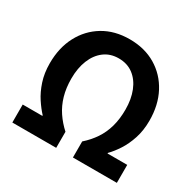

<svg xmlns="http://www.w3.org/2000/svg" viewBox="-162 -930 1122 1106"><g transform="rotate(30 398.5 -377.0)"><path d="M51 0V-119.6H181.6V-123.6Q155.7 -151 129.1 -191.2Q102.5 -231.4 84.8 -285Q67.1 -338.6 67.1 -403.6Q67.1 -507.4 108.6 -586Q150 -664.5 224.3 -709.2Q298.6 -753.8 398.2 -753.8Q497.6 -753.8 572.3 -709.2Q647 -664.5 688.4 -586Q729.9 -507.4 729.9 -403.6Q729.9 -338.6 712.3 -285Q694.7 -231.4 668.5 -191.2Q642.3 -151 615.2 -123.6V-119.6H746.2V0H454V-106.8Q493.6 -141.7 521.5 -183.2Q549.4 -224.6 563.9 -275.9Q578.3 -327.1 578.3 -390Q578.3 -459.2 556.9 -512.6Q535.5 -566 495.3 -596.4Q455 -626.8 398.2 -626.8Q342.2 -626.8 302 -596.4Q261.7 -566 240.2 -512.6Q218.7 -459.2 218.7 -390Q218.7 -327.1 233.5 -275.9Q248.4 -224.6 276.3 -183.2Q304.2 -141.7 342.7 -106.8V0Z"/></g></svg>

Font: Noto Sans KR Thin
Style: Regular
Weight: 100
Designer: Ryoko NISHIZUKA 西塚涼子 (kana, bopomofo & ideographs); Paul D. Hunt (Latin, Greek & Cyrillic); Sandoll Communications 산돌커뮤니
Foundry: Adobe
Version: Version 2.004-H2;hotconv 1.0.118;makeotfexe 2.5.65603